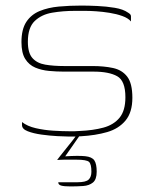

<svg xmlns="http://www.w3.org/2000/svg" viewBox="-20 -484 549 689"><path d="M59 -46Q78 -31 108.5 -24Q139 -17 172 -15Q205 -13 229 -13Q238 -13 247.5 -13Q257 -13 266 -14Q314 -16 351 -26Q388 -36 409 -61.5Q430 -87 430 -135Q430 -194 400.5 -210.5Q371 -227 316 -227Q299 -227 281 -227Q263 -227 245 -227Q227 -227 209 -227Q183 -227 156 -229.5Q129 -232 106.5 -241.5Q84 -251 70.5 -272.5Q57 -294 57 -333Q57 -379 74.5 -405.5Q92 -432 122.5 -444.5Q153 -457 191.5 -460.5Q230 -464 272 -464Q297 -464 329.5 -462.5Q362 -461 392 -456Q422 -451 439 -439Q444 -436 447 -433Q450 -430 450 -425Q450 -422 450 -419Q450 -416 450 -413Q450 -410 450 -407Q440 -419 419 -426.5Q398 -434 373 -438Q348 -442 325 -443.5Q302 -445 288 -445H248Q206 -445 167.5 -438.5Q129 -432 104.5 -408.5Q80 -385 80 -334Q80 -294 96.5 -275.5Q113 -257 142.5 -252Q172 -247 210 -247Q236 -247 261.5 -247Q287 -247 312 -247Q353 -247 385.5 -240Q418 -233 436.5 -209Q455 -185 455 -133Q455 -81 430.5 -51.5Q406 -22 364.5 -10Q323 2 270 5Q260 6 249 6Q238 6 227 6Q213 6 185.5 4.5Q158 3 129 -1Q100 -5 79.5 -13Q59 -21 59 -35ZM233 185Q210 185 199.5 182Q189 179 189 170Q194 170 213 170Q232 170 258 170Q288 170 298 160.5Q308 151 308 132Q308 105 299.5 97Q291 89 254 89H224Q218 89 210.5 89Q203 89 196.5 89.5Q190 90 185 90Q187 87 196.5 75Q206 63 218.5 47.5Q231 32 242 18Q253 4 257 -2H269L214 77Q261 74 285.5 76.5Q310 79 318.5 91.5Q327 104 327 132Q327 160 313.5 171Q300 182 278.5 183.5Q257 185 233 185Z"/></svg>

Font: Genos Thin
Style: Regular
Weight: 100
Designer: Robert E. Leuschke
Foundry: Robert E. Leuschke
Version: Version 1.010